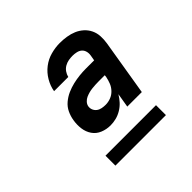

<svg xmlns="http://www.w3.org/2000/svg" viewBox="-133 -824 766 766"><g transform="rotate(-45 250.0 -441.5)"><path d="M208 -317Q185 -317 164.5 -325.5Q144 -334 132 -351.5Q120 -369 117 -391.5Q114 -414 118 -437Q121 -456 129.5 -474Q138 -492 153.5 -505Q169 -518 187 -526Q205 -534 224 -538.5Q243 -543 261.5 -545Q280 -547 298 -547H345L349 -570Q351 -582 348 -592.5Q345 -603 337.5 -609.5Q330 -616 319 -618.5Q308 -621 297 -621Q286 -621 274.5 -619Q263 -617 252.5 -611Q242 -605 235 -595Q228 -585 225 -573H145Q149 -598 163 -622Q177 -646 198.5 -662.5Q220 -679 246 -686Q272 -693 297 -693Q316 -693 335 -690Q354 -687 370.5 -680Q387 -673 400.5 -661Q414 -649 422 -632.5Q430 -616 431 -597Q432 -578 429 -559L390 -323H308L318 -383Q309 -368 297.5 -355.5Q286 -343 271 -334Q256 -325 240 -321Q224 -317 208 -317ZM252 -389Q267 -389 281.5 -394.5Q296 -400 307 -411.5Q318 -423 323.5 -437Q329 -451 332 -466L333 -475H298Q289 -475 280 -474.5Q271 -474 261.5 -473Q252 -472 242.5 -469.5Q233 -467 224 -463Q215 -459 208 -451.5Q201 -444 199 -435Q197 -424 201 -414.5Q205 -405 213 -399Q221 -393 231.5 -391Q242 -389 252 -389ZM393 -190H108V-246H393Z"/></g></svg>

Font: Iosevka SS04 Medium
Style: Italic
Weight: 500
Italic angle: -9°
Monospace: yes
Designer: Belleve Invis
Foundry: Belleve Invis
Version: Version 19.0.0; ttfautohint (v1.8.4)